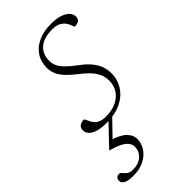

<svg xmlns="http://www.w3.org/2000/svg" viewBox="-259 -521 832 832"><g transform="rotate(-45 157.5 -105.0)"><path d="M29 254Q-6 254 -19.2 245.5Q-32.5 237 -32.5 225Q-32.5 216 -26.5 209.8Q-20.5 203.5 -12.5 203.5Q-4.5 203.5 1.5 211.2Q7.5 219 17.2 226.5Q27 234 44.5 234Q79.5 234 100.2 215.5Q121 197 121 168.5Q121 148.5 100.8 132Q80.5 115.5 31.5 102.5L32 100.5L128 0H151L69 84.5L64 74Q112.5 88.5 132.5 108.8Q152.5 129 152.5 151.5Q152.5 180 136.8 203.2Q121 226.5 93.2 240.2Q65.5 254 29 254ZM49 -70.5Q53.5 -63.5 57.8 -53Q62 -42.5 70.5 -32Q79 -22 92.2 -16.8Q105.5 -11.5 124 -11.5Q162 -11.5 189 -24.5Q216 -37.5 230.5 -60Q245 -82.5 245 -112Q245 -130 239 -147.2Q233 -164.5 216.8 -183.8Q200.5 -203 170 -226.5Q140 -250 123 -269.2Q106 -288.5 99.2 -306.2Q92.5 -324 92.5 -342Q92.5 -379.5 110.8 -407Q129 -434.5 162 -449.5Q195 -464.5 240 -464.5Q274 -464.5 296 -456.8Q318 -449 328.8 -436.8Q339.5 -424.5 339.5 -410.5Q339.5 -402.5 336.2 -396Q333 -389.5 325 -386.2Q317 -383 304 -383Q301 -389.5 297 -400.5Q293 -411.5 284.5 -421.5Q275.5 -432 261.5 -438Q247.5 -444 227 -444Q176 -444 148.8 -421Q121.5 -398 121.5 -356Q121.5 -340 128 -325Q134.5 -310 150.8 -293.2Q167 -276.5 197 -254Q227 -232 243.8 -211.2Q260.5 -190.5 267.5 -170Q274.5 -149.5 274.5 -128Q274.5 -89.5 254.5 -58Q234.5 -26.5 197.5 -8.2Q160.5 10 108 10Q74 10 52.5 3Q31 -4 21.2 -15.5Q11.5 -27 11.5 -40Q11.5 -49.5 15.5 -56.2Q19.5 -63 27.8 -66.8Q36 -70.5 49 -70.5Z"/></g></svg>

Font: Newsreader ExtraLight
Style: Italic
Weight: 250
Italic angle: -17°
Designer: Hugues Gentile
Foundry: Production Type
Version: Version 1.003